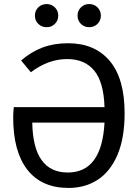

<svg xmlns="http://www.w3.org/2000/svg" viewBox="-20 -914 689 946"><path d="M594 -356Q594 -233 558.5 -150.5Q523 -68 461 -28Q399 12 318 12Q185 12 115 -77.5Q45 -167 45 -335Q45 -359 48 -386H495Q491 -510 444 -566.5Q397 -623 311 -623Q218 -623 132 -558L84 -616Q134 -659 190 -680Q246 -701 315 -701Q447 -701 520.5 -614Q594 -527 594 -356ZM495 -310H139Q143 -64 314 -64Q482 -64 495 -310ZM267 -837Q267 -813 250.5 -796.5Q234 -780 210 -780Q185 -780 168.5 -796.5Q152 -813 152 -837Q152 -861 168.5 -877.5Q185 -894 210 -894Q234 -894 250.5 -877.5Q267 -861 267 -837ZM477 -837Q477 -813 460.5 -796.5Q444 -780 419 -780Q395 -780 378.5 -796.5Q362 -813 362 -837Q362 -861 378.5 -877.5Q395 -894 419 -894Q444 -894 460.5 -877.5Q477 -861 477 -837Z"/></svg>

Font: FiraGOUPP
Style: Medium
Weight: 400
Designer: bBox Type
Foundry: bBox Type GmbH
Version: Version 1.001